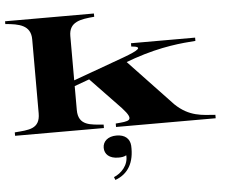

<svg xmlns="http://www.w3.org/2000/svg" viewBox="-64 -774 1376 1169"><g transform="rotate(-5 624.0 -189.5)"><path d="M9 -21V0H552V-21C475 -28 397 -26 397 -124V-270L488 -303L672 -111C749 -27 706 -28 626 -21V0H1235V-21C1156 -27 1076 -25 991 -107L725 -388L777 -407C947 -465 1071 -474 1153 -480V-500H761V-480C835 -474 803 -453 708 -418L397 -305V-576C397 -663 468 -673 552 -680V-700H9V-683C92 -676 164 -663 164 -576V-124C164 -27 94 -28 9 -21ZM587 303 594 321C674 292 713 224 708 121C705 78 675 52 624 52C571 52 540 81 540 120C540 159 569 187 624 187C640 187 658 186 673 177C678 238 632 285 587 303Z"/></g></svg>

Font: Sprat Extended
Style: Bold
Weight: 700
Width: 9
Designer: Ethan Nakache
Foundry: Collletttivo
Version: Version 2.000;Glyphs 3.2 (3217)